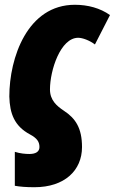

<svg xmlns="http://www.w3.org/2000/svg" viewBox="-20 -583 480 803"><path d="M124 200C250 200 323 130 323 32C323 -47 296 -88 247 -120C217 -140 189 -164 189 -209C189 -289 233 -425 307 -425C325 -425 355 -414 377 -397L440 -520C399 -549 348 -563 293 -563C95 -563 19 -342 19 -179C21 -108 40 -56 105 -21C135 -5 145 10 145 32C145 51 130 61 103 61C86 61 64 59 42 52V194C64 198 90 200 124 200Z"/></svg>

Font: Noto Sans ExtraCondensed Black
Style: Italic
Weight: 900
Width: 2
Italic angle: -12°
Designer: Monotype Design Team
Foundry: Monotype Imaging Inc.
Version: Version 2.013